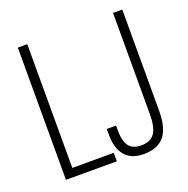

<svg xmlns="http://www.w3.org/2000/svg" viewBox="-125 -805 918 936"><g transform="rotate(-20 334.0 -337.0)"><path d="M65 0V-686H114V-44H329V0ZM467 12Q422 12 394 -5Q366 -22 351.5 -54Q337 -86 337 -131V-165H385V-140Q385 -85 404.5 -58.5Q424 -32 469 -32Q516 -32 537.5 -62Q559 -92 559 -163V-686H607V-159Q607 -98 590.5 -60Q574 -22 542.5 -5Q511 12 467 12Z"/></g></svg>

Font: Archivo ExtraCondensed Thin
Style: Regular
Weight: 250
Width: 2
Designer: Hector Gatti
Foundry: Omnibus-Type
Version: Version 2.001